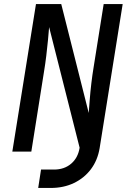

<svg xmlns="http://www.w3.org/2000/svg" viewBox="-20 -750 640 950"><path d="M169 180 183 89H247Q298 89 332 60Q366 31 374 -19L223 -616Q221 -590 217.5 -552.5Q214 -515 209 -474Q204 -433 198 -397L135 0H41L158 -730H283L419 -191Q421 -217 424 -256.5Q427 -296 432 -338Q437 -380 443 -416L493 -730H587L473 -17Q463 43 430 87Q397 131 346 155.5Q295 180 231 180Z"/></svg>

Font: JetBrains Mono NL Medium
Style: Italic
Weight: 500
Italic angle: -9°
Monospace: yes
Designer: Philipp Nurullin, Konstantin Bulenkov
Foundry: JetBrains
Version: Version 2.305; ttfautohint (v1.8.4.7-5d5b)